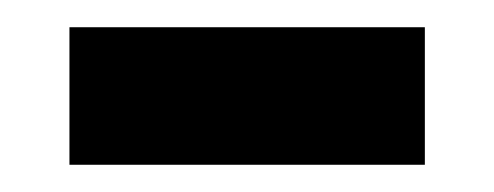

<svg xmlns="http://www.w3.org/2000/svg" viewBox="-20 -346 363 141"><path d="M292 -225H31V-326H292Z"/></svg>

Font: Wix Madefor Text SemiBold
Style: Regular
Weight: 600
Designer: Dalton Maag Ltd
Foundry: Dalton Maag Ltd
Version: Version 3.100